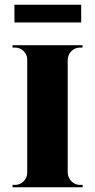

<svg xmlns="http://www.w3.org/2000/svg" viewBox="-20 -791 402 811"><path d="M266 -600V0H95V-600ZM98 -62V0H33V-10Q33 -10 38 -10Q43 -10 44 -10Q64 -10 79.5 -25Q95 -40 95 -62ZM264 -62H266Q267 -40 282 -25Q297 -10 318 -10Q318 -10 323 -10Q328 -10 329 -10V0H264ZM264 -538V-600H329L328 -590Q328 -590 323.5 -590Q319 -590 318 -590Q297 -590 282 -575.5Q267 -561 266 -538ZM98 -538H95Q95 -561 79.5 -575.5Q64 -590 44 -590Q43 -590 38 -590Q33 -590 33 -590V-600H98ZM41 -771H323V-696H41Z"/></svg>

Font: Cinzel ExtraBold
Style: Regular
Weight: 800
Designer: Natanael Gama
Version: Version 2.000